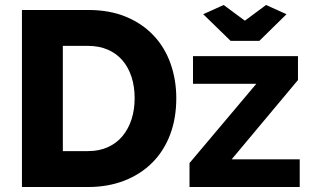

<svg xmlns="http://www.w3.org/2000/svg" viewBox="-20 -750 1250 770"><path d="M877 -730 962 -667 1047 -730 1129 -693 1020 -586H905L795 -693ZM740 -96 1008 -414H754V-525H1175V-429L909 -111H1182V0H740ZM68 0V-710H333Q421 -710 487 -682Q553 -654 597.5 -606Q642 -558 664.5 -493.5Q687 -429 687 -356Q687 -275 662 -209.5Q637 -144 590.5 -97.5Q544 -51 478.5 -25.5Q413 0 333 0ZM520 -356Q520 -403 507.5 -441.5Q495 -480 471 -508Q447 -536 412 -551Q377 -566 333 -566H232V-144H333Q378 -144 413 -160Q448 -176 471.5 -204.5Q495 -233 507.5 -271.5Q520 -310 520 -356Z"/></svg>

Font: Boldmen
Style: Bold
Weight: 700
Designer: Matt McInerney, Pablo Impallari, Rodrigo Fuenzalida
Foundry: LIVING CONCEPT
Version: Version 1.000